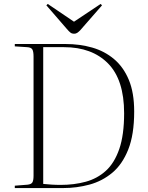

<svg xmlns="http://www.w3.org/2000/svg" viewBox="-20 -953 750 973"><path d="M55 0V-12L119 -17Q138 -19 144 -28.5Q150 -38 150 -63V-666Q150 -693 143.5 -703Q137 -713 117 -714L55 -718V-730H311Q384 -730 447 -712Q510 -694 558 -653.5Q606 -613 633 -548Q660 -483 660 -388Q660 -271 630 -195.5Q600 -120 549 -77.5Q498 -35 433.5 -17.5Q369 0 301 0ZM287 -16Q356 -16 414.5 -32Q473 -48 516.5 -87.5Q560 -127 584.5 -198Q609 -269 609 -379Q609 -549 527.5 -631.5Q446 -714 304 -714H199V-21Q218 -19 240.5 -17.5Q263 -16 287 -16ZM355 -782Q345 -782 337.5 -787.5Q330 -793 319 -806L215 -926L222 -933L355 -843L490 -933L497 -926L386 -799Q379 -792 372 -787Q365 -782 355 -782Z"/></svg>

Font: Display Extralight
Style: Regular
Weight: 200
Designer: Latin by Veronika Burian and Jose Scaglione. Greek by Irene Vlachou. Cyrillic by Vera Evstafieva.
Foundry: TypeTogether
Version: Version 3.002